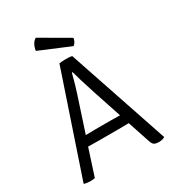

<svg xmlns="http://www.w3.org/2000/svg" viewBox="-209 -999 1015 1122"><g transform="rotate(-30 298.0 -438.0)"><path d="M431 -178 361 -177H227L157 -178L99 1Q86 4 67 4Q48 4 28 -1L26 -4L255 -683Q272 -686 300 -686Q328 -686 341 -683L570 -4Q554 6 530 6Q506 6 496 -2Q486 -10 479 -34ZM179 -243 237 -244H352Q353 -244 376.5 -243.5Q400 -243 410 -243L347 -433Q309 -550 296 -600H291Q272 -526 257 -481ZM210 -882 401 -771Q395 -741 377 -729L172 -815Q179 -863 210 -882Z"/></g></svg>

Font: Signika
Style: Light
Weight: 300
Designer: Anna Giedrys
Foundry: Anna Giedrys
Version: Version 1.001